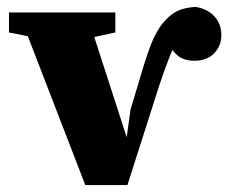

<svg xmlns="http://www.w3.org/2000/svg" viewBox="-20 -536 665 556"><path d="M6 -442V-500H314V-442L226 -423H101ZM227 0 34 -500H230L349 -132H346L358 -219L381 -295Q401 -365 416.5 -405.5Q432 -446 454 -472Q474 -495 494.5 -504.5Q515 -514 546 -516Q580 -511 600.5 -489Q621 -467 621 -434Q621 -403 600 -381.5Q579 -360 542 -360Q516 -360 498 -372.5Q480 -385 464 -417L491 -414L490 -413Q480 -394 472 -374Q464 -354 456.5 -333Q449 -312 441 -288L349 0Z"/></svg>

Font: Source Serif 4 ExtraBold
Style: Regular
Weight: 800
Designer: Frank Grießhammer
Foundry: Adobe Systems Incorporated
Version: Version 4.004;hotconv 1.0.116;makeotfexe 2.5.65601